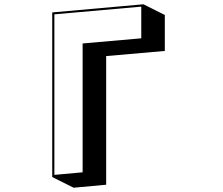

<svg xmlns="http://www.w3.org/2000/svg" viewBox="-20 -823 1040 897"><path d="M224 4V-765L650 -803L750 -753V-585L476 -561V40L324 54ZM640 -644V-792L234 -756V-6L366 -18V-620Z"/></svg>

Font: Rampart One
Style: Regular
Weight: 400
Designer: Fontworks Inc.
Foundry: Fontworks Inc.
Version: Version 1.100